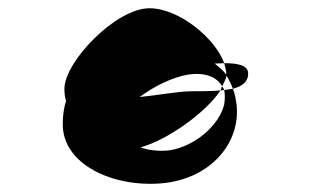

<svg xmlns="http://www.w3.org/2000/svg" viewBox="-20 -723 753 465"><path d="M132 -423C131 -325 253 -269 371 -279C489 -289 563 -376 553 -469C551 -483 549 -496 544 -508C538 -507 531 -506 523 -505C525 -495 525 -483 523 -470C511 -420 453 -369 391 -359C365 -356 340 -359 320 -366C386 -384 478 -450 514 -504C491 -502 466 -502 444 -502C412 -502 360 -492 318 -488C353 -514 398 -536 434 -542C475 -549 505 -537 518 -514C523 -524 528 -533 529 -541C522 -551 511 -560 500 -569C507 -569 516 -570 523 -570C501 -631 413 -703 342 -703C260 -703 136 -573 136 -508C136 -498 137 -488 140 -478C134 -460 132 -441 132 -423ZM514 -504C518 -504 519 -505 523 -505C522 -508 520 -511 518 -514C516 -511 516 -507 514 -504ZM523 -570C525 -561 528 -553 528 -545V-541C534 -531 540 -519 544 -508C566 -514 581 -524 581 -545C581 -565 556 -570 523 -570Z"/></svg>

Font: Ampere
Style: SCExt
Weight: 400
Version: Version 1